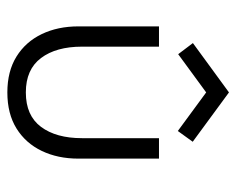

<svg xmlns="http://www.w3.org/2000/svg" viewBox="-82 -564 658 535"><g transform="rotate(90 247.5 -297.0)"><path d="M110.5 -196Q110.5 -124 142.2 -81.8Q174 -39.5 238 -39.5Q302.5 -39.5 334 -81.8Q365.5 -124 365.5 -196V-410.5H422.5V-186Q422.5 -128.5 401 -83.8Q379.5 -39 338.5 -13.5Q297.5 12 238 12Q179 12 138 -13.5Q97 -39 75.5 -83.8Q54 -128.5 54 -186V-410.5H110.5ZM345.5 -463 238 -542 131.5 -464 100.5 -505 238 -605.5 375.5 -504.5Z"/></g></svg>

Font: League Spartan Thin Light
Style: Regular
Weight: 300
Version: Version 2.002